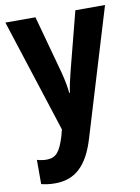

<svg xmlns="http://www.w3.org/2000/svg" viewBox="-88 -606 658 905"><g transform="rotate(-10 241.0 -153.5)"><path d="M2 -547 177 -5 169 26C147 97 128 123 81 123C66 123 49 120 36 116V232C56 237 77 240 102 240C197 240 258 186 296 58L479 -547H337L265 -268C255 -229 248 -197 244 -168H241C238 -199 231 -235 222 -269L146 -547Z"/></g></svg>

Font: Noto Sans Ethiopic Condensed
Style: Bold
Weight: 700
Width: 3
Designer: Monotype Design Team
Foundry: Monotype Imaging Inc.
Version: Version 2.102